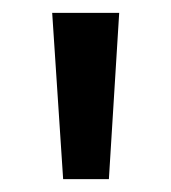

<svg xmlns="http://www.w3.org/2000/svg" viewBox="-20 -820 266 298"><path d="M78 -542H149L165 -800H61Z"/></svg>

Font: Noto Sans Malayalam ExtraCondensed Medium
Style: Regular
Weight: 500
Width: 2
Designer: Jelle Bosma - Monotype Design Team
Foundry: Monotype Imaging Inc.
Version: Version 2.104